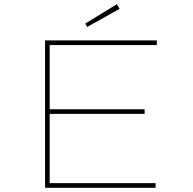

<svg xmlns="http://www.w3.org/2000/svg" viewBox="-20 -892 915 912"><path d="M194 0V-700H725V-678H216V-22H719V0ZM206 -351V-373H667V-351ZM394 -764 385 -780 535 -872 548 -850Z"/></svg>

Font: Lexend Zetta Thin
Style: Regular
Weight: 250
Version: Version 1.007